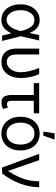

<svg xmlns="http://www.w3.org/2000/svg" viewBox="954 -1744 802 2749"><g transform="rotate(90 1354.5 -370.0)"><path d="M42.1 -265.2Q42.1 -343.9 71.1 -406.1Q100.1 -468.2 151.4 -502.8Q202.7 -537.3 268 -537.3Q314.2 -537.3 349.8 -519.3Q385.4 -501.4 410.2 -469.4Q435.1 -437.5 452.3 -393H484.8L498.6 -266.6L567 0H489.6L424.7 -266.6Q409.2 -341.5 373.1 -401.8Q337 -462 268.6 -462Q227.2 -462 195.1 -436.8Q163 -411.6 144.7 -366.5Q126.4 -321.5 126.4 -263.8Q126.4 -207.2 143.6 -161.6Q160.9 -116 191.8 -90.1Q222.7 -64.2 263.1 -64.2Q309.7 -64.2 343.4 -97.4Q377.1 -130.5 396.1 -175.1Q415.1 -219.6 424.7 -263.8L482.7 -530.4H560.1L498.6 -263.8L484.8 -133.3H456.5Q438.2 -89.1 411.4 -57Q384.7 -24.9 347.2 -6.7Q309.7 11.4 262.4 11Q196.8 10.4 146.8 -24.9Q96.7 -60.1 69.4 -122.6Q42.1 -185.1 42.1 -265.2Z M760.4 -530.4V-204.4Q760.4 -155.7 774.9 -124.8Q789.4 -93.9 813.2 -80.1Q837 -66.3 866 -66.3Q908.8 -66.3 943 -93.2Q977.2 -120.2 996.2 -166.6Q1015.2 -213.1 1015.2 -269.3Q1014.2 -325.6 997.1 -396.6Q980 -467.5 954.4 -530.4H1042.1Q1056.6 -501 1069.4 -457.4Q1082.2 -413.7 1089.8 -364Q1097.4 -314.2 1097.4 -269.3Q1097.4 -193 1072.9 -130Q1048.3 -67 997.1 -28.7Q945.8 9.7 868.8 9.7Q810.4 9.7 767.4 -13.5Q724.4 -36.6 700.3 -84.9Q676.1 -133.3 676.1 -205.8V-530.4Z M1603.6 -453H1170.6V-530.4H1603.6ZM1424 -530.4V-129.8Q1424 -102.2 1432 -89.1Q1439.9 -76 1450.4 -72.5Q1461 -69.1 1476.5 -69.1Q1487.9 -69.1 1499.3 -73.5Q1510.7 -78 1519.3 -84.3L1541.4 -17.3Q1519.3 -1.4 1498.4 4.1Q1477.6 9.7 1451.7 9.7Q1414.4 9.7 1389.8 -5.2Q1365.3 -20 1352.9 -51.6Q1340.5 -83.2 1340.5 -134V-530.4Z M1651.9 -262.4Q1651.9 -344.3 1682.3 -406.6Q1712.7 -468.9 1767.4 -503.1Q1822.2 -537.3 1893.6 -537.3Q1965.1 -537.3 2019.9 -503.1Q2074.6 -468.9 2104.6 -406.6Q2134.7 -344.3 2134.7 -262.4Q2134.7 -181.3 2104.6 -119.3Q2074.6 -57.3 2019.9 -23.1Q1965.1 11 1893.6 11Q1822.2 11 1767.4 -23.1Q1712.7 -57.3 1682.3 -119.3Q1651.9 -181.3 1651.9 -262.4ZM2050.4 -262.4Q2050.4 -317.3 2033.1 -362.7Q2015.9 -408.1 1980.5 -435.4Q1945.1 -462.7 1893.6 -462.7Q1841.9 -462.7 1806.6 -435.4Q1771.4 -408.1 1753.8 -362.7Q1736.2 -317.3 1736.2 -262.4Q1736.2 -207.9 1753.8 -162.6Q1771.4 -117.4 1806.6 -90.5Q1841.9 -63.5 1893.6 -63.5Q1945.1 -63.5 1980.5 -90.5Q2015.9 -117.4 2033.1 -162.6Q2050.4 -207.9 2050.4 -262.4ZM1888.8 -751.4H1979.3L1922.7 -589.8H1865.3Z M2183 -530.4H2273.5L2426.1 -89.1H2431.6Q2489 -179.6 2519.7 -251.7Q2550.4 -323.9 2562.7 -387.9Q2574.9 -452 2576.7 -530.4H2660.9Q2660.2 -396.1 2610.7 -260.9Q2561.1 -125.7 2464.1 0H2379.1Z"/></g></svg>

Font: Pretendard Variable
Style: Regular
Weight: 400
Designer: Base glyphs from Inter by Rasmus Andersson; Hangul glyphs from Noto Sans CJK(Source Han Sans) by Jang Soo-young and Kang
Foundry: Kil Hyung-jin
Version: Version 1.100;FEAKit 1.0